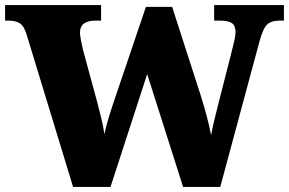

<svg xmlns="http://www.w3.org/2000/svg" viewBox="-26 -734 1135 754"><path d="M78 -600Q68 -632 52 -642.5Q36 -653 7 -653H-6V-714H371V-653H348Q288 -653 288 -605Q288 -597 292 -575.5Q296 -554 300 -538L356 -332Q364 -301 372 -268.5Q380 -236 384 -207Q390 -235 398 -262.5Q406 -290 418 -326L547 -707H650L761 -363Q776 -316 786.5 -275.5Q797 -235 803 -203Q807 -225 814 -255.5Q821 -286 829.5 -318.5Q838 -351 845 -379L883 -528Q888 -548 893.5 -571Q899 -594 899 -607Q899 -633 885 -643Q871 -653 838 -653H815V-714H1089V-653H1070Q1041 -653 1024.5 -639Q1008 -625 994 -575L839 0H693L552 -443L408 0H261Z"/></svg>

Font: Noto Serif Tamil Black
Style: Regular
Weight: 900
Designer: Indian Type Foundry, Tom Grace, and the Monotype Design Team
Foundry: Monotype Imaging Inc.
Version: Version 2.004; ttfautohint (v1.8.4.7-5d5b)